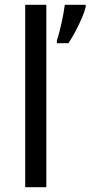

<svg xmlns="http://www.w3.org/2000/svg" viewBox="-20 -780 377 800"><path d="M173 0H85V-760H173ZM337 -751Q333 -733 321.5 -706Q310 -679 295 -650.5Q280 -622 265 -600H217V-612Q222 -626 227 -645Q232 -664 236.5 -684.5Q241 -705 244.5 -724.5Q248 -744 250 -760H337Z"/></svg>

Font: Noto Sans Hebrew
Style: Regular
Weight: 400
Designer: Monotype Design Team
Foundry: Monotype Imaging Inc.
Version: Version 2.003